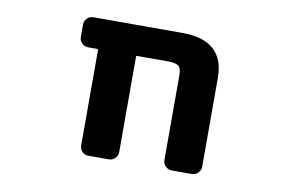

<svg xmlns="http://www.w3.org/2000/svg" viewBox="-62 -655 1123 743"><g transform="rotate(10 500.0 -283.5)"><path d="M651.4 -17.6Q636.7 -17.6 626.5 -27.8Q616.2 -38.1 616.2 -52.7V-384.8Q616.2 -412.1 606.4 -420.9Q594.7 -430.7 564.5 -430.7H442.4Q438.5 -430.7 438.5 -426.8V-52.7Q438.5 -38.1 428.2 -27.8Q418 -17.6 403.3 -17.6H323.2Q308.6 -17.6 298.8 -27.8Q289.1 -38.1 289.1 -52.7V-426.8Q289.1 -430.7 284.2 -430.7H250Q235.4 -430.7 225.1 -440.9Q214.8 -451.2 214.8 -465.8V-513.7Q214.8 -528.3 225.1 -538.6Q235.4 -548.8 250 -548.8H599.6Q764.6 -548.8 764.6 -401.4V-52.7Q764.6 -38.1 754.4 -27.8Q744.1 -17.6 729.5 -17.6Z"/></g></svg>

Font: Rounded-L Mgen+ 1mn bold
Style: Bold
Weight: 700
Designer: [Source Han Sans]
Ryoko NISHIZUKA  (kana & ideographs); Paul D. Hunt (Latin, Greek & Cyrillic); Wenlong ZHANG  (bopomofo
Version: Version 1.059.20150602